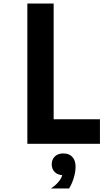

<svg xmlns="http://www.w3.org/2000/svg" viewBox="-20 -820 640 1095"><path d="M136 0V-800H286V-140H550V0ZM341 179Q311 179 293 162Q275 145 275 117Q275 89 293 72Q311 55 341 55Q371 55 389 72.5Q407 90 407 117Q407 145 389 162Q371 179 341 179ZM270 255Q302 234 319 210.5Q336 187 336 169L341 55Q374 55 392.5 75Q411 95 411 130Q411 160 401 193.5Q391 227 374 255Z"/></svg>

Font: Martian Mono Condensed SemiBold
Style: Regular
Weight: 600
Width: 3
Designer: Roman Shamin
Foundry: Evil Martians
Version: Version 1.000